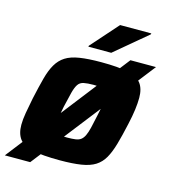

<svg xmlns="http://www.w3.org/2000/svg" viewBox="-134 -812 843 957"><g transform="rotate(15 287.0 -333.0)"><path d="M-20 55 462 -565H594L111 55ZM250 8Q161 8 111 -3Q61 -14 40.5 -41Q20 -68 20 -114Q20 -141 26 -175.5Q32 -210 41 -255Q55 -319 67 -364Q79 -409 96.5 -439Q114 -469 141.5 -486.5Q169 -504 213.5 -511Q258 -518 324 -518Q413 -518 462.5 -507Q512 -496 532.5 -469Q553 -442 553 -395Q553 -368 548.5 -333.5Q544 -299 534 -255Q520 -191 507 -146Q494 -101 477 -71Q460 -41 432.5 -23.5Q405 -6 360.5 1Q316 8 250 8ZM257 -111Q283 -111 300 -113.5Q317 -116 327.5 -124Q338 -132 345.5 -147.5Q353 -163 359.5 -189.5Q366 -216 374 -255Q382 -292 386 -317Q390 -342 390 -358Q390 -376 383 -384.5Q376 -393 360 -396Q344 -399 317 -399Q285 -399 266 -395Q247 -391 237 -376Q227 -361 219.5 -332.5Q212 -304 201 -255Q194 -217 189 -192Q184 -167 184 -151Q184 -134 191 -125Q198 -116 214 -113.5Q230 -111 257 -111ZM242 -576 243 -581 367 -721H528L527 -716L360 -576Z"/></g></svg>

Font: Saira Thin
Style: Bold Italic
Weight: 700
Italic angle: -12°
Version: Version 1.101